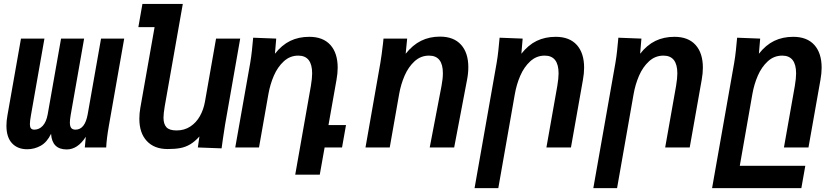

<svg xmlns="http://www.w3.org/2000/svg" viewBox="-20 -745 4240 970"><path d="M516.5 0H408.5L413.5 -54Q372.5 10 317 10Q243 10 238 -69Q217.5 -26.5 185.8 -8.8Q154 9 117.5 9Q69 9 40.8 -21.2Q12.5 -51.5 12.5 -110Q12.5 -134.5 17.5 -161.5L86 -550H204.5L136.5 -163.5Q131 -133 131 -118Q131 -103.5 136.2 -96.8Q141.5 -90 153.5 -90Q178 -90 196 -109.5Q214 -129 221 -167.5L288.5 -550H405L337 -163.5Q333 -139.5 333 -126.5Q333 -107 339.8 -98.5Q346.5 -90 361.5 -90Q409 -90 423 -167.5L490.5 -550H607.5L530 -109.5Q518.5 -45 516.5 0Z M684 -145Q684 -172.5 689 -200.5L761 -608H679L699.5 -725H903.5L812 -206.5Q806 -170.5 806 -150.5Q806 -118.5 820.8 -102.2Q835.5 -86 872 -86Q911.5 -86 941.5 -105.8Q971.5 -125.5 990 -158.5Q1008.5 -191.5 1015.5 -231.5L1071.5 -550H1193.5L1117 -114.5Q1113 -90.5 1106 -42.5L1099.5 4.5L979.5 0L987.5 -55.5Q964 -29.5 940.8 -15.8Q917.5 -2 891 3Q864.5 8 827 8Q759.5 8 721.8 -32.5Q684 -73 684 -145Z M1259 -554.5 1375.5 -550 1369 -473.5Q1404 -518 1446.5 -538.5Q1489 -559 1542.5 -559Q1612 -559 1649 -518Q1686 -477 1686 -403Q1686 -374.5 1680 -341.5L1639.5 -113H1728L1708 0H1620L1595.5 137.5H1471.5L1550.5 -310.5Q1557 -349.5 1557 -374Q1557 -464 1487 -464Q1445 -464 1413.8 -435.2Q1382.5 -406.5 1363.5 -362.5Q1344.5 -318.5 1336 -269.5L1288.5 0H1168.5L1244 -426.5Q1249.5 -458.5 1252.8 -490.5Q1256 -522.5 1259 -554.5Z M1915 -525.5Q1915.5 -532.5 1917.5 -550H2037L2029.5 -473.5Q2065 -518 2107.5 -539Q2150 -560 2203 -560Q2272 -560 2309 -519.2Q2346 -478.5 2346 -405.5Q2346 -374.5 2339.5 -341.5L2274.5 0H2151L2210.5 -310.5Q2217.5 -347.5 2217.5 -375Q2217.5 -464 2147.5 -464Q2105.5 -464 2074.2 -435.2Q2043 -406.5 2024 -362.5Q2005 -318.5 1996.5 -269.5L1949 0H1826.5L1901.5 -426.5Q1908 -464.5 1915 -525.5Z M2504 -554.5 2620.5 -550 2614 -473.5Q2649 -518 2691.5 -538.5Q2734 -559 2787.5 -559Q2857 -559 2894 -518Q2931 -477 2931 -403Q2931 -374.5 2925 -341.5L2864.5 0H2740.5L2795.5 -310.5Q2802 -349.5 2802 -374Q2802 -464 2732 -464Q2690 -464 2658.8 -435.2Q2627.5 -406.5 2608.5 -362.5Q2589.5 -318.5 2581 -269.5L2497.5 205.5H2377.5L2489 -426.5Q2494.5 -458.5 2497.8 -490.5Q2501 -522.5 2504 -554.5Z M3104 -554.5 3220.5 -550 3214 -473.5Q3249 -518 3291.5 -538.5Q3334 -559 3387.5 -559Q3457 -559 3494 -518Q3531 -477 3531 -403Q3531 -374.5 3525 -341.5L3464.5 0H3340.5L3395.5 -310.5Q3402 -349.5 3402 -374Q3402 -464 3332 -464Q3290 -464 3258.8 -435.2Q3227.5 -406.5 3208.5 -362.5Q3189.5 -318.5 3181 -269.5L3097.5 205.5H2977.5L3089 -426.5Q3094.5 -458.5 3097.8 -490.5Q3101 -522.5 3104 -554.5Z M3704 -554.5 3820.5 -550 3814 -473.5Q3849 -518 3891.5 -538.5Q3934 -559 3987.5 -559Q4057 -559 4094 -518Q4131 -477 4131 -403Q4131 -374.5 4125 -341.5L4064.5 0H3940.5L3995.5 -310.5Q4002 -349.5 4002 -374Q4002 -464 3932 -464Q3890 -464 3858.8 -435.2Q3827.5 -406.5 3808.5 -362.5Q3789.5 -318.5 3781 -269.5L3717.5 92.5H4048.5L4028.5 205.5H3577.5L3689 -426.5Q3694.5 -458.5 3697.8 -490.5Q3701 -522.5 3704 -554.5Z"/></svg>

Font: JuliaMono BoldItalic
Style: Regular
Weight: 700
Italic angle: -9°
Monospace: yes
Designer: cormullion
Foundry: corm
Version: Version 0.049; ttfautohint (v1.8.4)